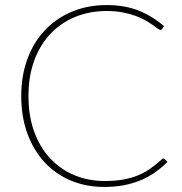

<svg xmlns="http://www.w3.org/2000/svg" viewBox="-20 -731 720 759"><path d="M626 -104.5Q628 -104.5 631.5 -102L642 -91Q620 -69 594.5 -50.8Q569 -32.5 538.5 -19.5Q508 -6.5 471.8 0.8Q435.5 8 392 8Q320.5 8 260.2 -17.2Q200 -42.5 156.5 -89.2Q113 -136 88.5 -202.5Q64 -269 64 -351.5Q64 -432 88.5 -498.2Q113 -564.5 157.8 -611.8Q202.5 -659 264.8 -685Q327 -711 402 -711Q472.5 -711 527 -689.5Q581.5 -668 628.5 -627.5L621 -616.5Q619 -613 613 -613Q610 -613 602.8 -618.5Q595.5 -624 583.8 -632.2Q572 -640.5 555.2 -650.2Q538.5 -660 516 -668.2Q493.5 -676.5 465 -682Q436.5 -687.5 402 -687.5Q334 -687.5 277 -664Q220 -640.5 179 -597Q138 -553.5 115.2 -491.2Q92.5 -429 92.5 -351.5Q92.5 -272.5 115.2 -210.2Q138 -148 178.5 -104.8Q219 -61.5 274 -38.5Q329 -15.5 393.5 -15.5Q434 -15.5 466 -21Q498 -26.5 524.8 -37.5Q551.5 -48.5 574.2 -64.5Q597 -80.5 619.5 -101Q623 -104.5 626 -104.5Z"/></svg>

Font: Lato ExtraLight
Style: Regular
Weight: 275
Designer: Lukasz Dziedzic with Adam Twardoch and Botio Nikoltchev
Foundry: tyPoland Lukasz Dziedzic
Version: Version 2.015; 2015-08-06; http://www.latofonts.com/